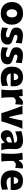

<svg xmlns="http://www.w3.org/2000/svg" viewBox="2247 -2871 640 5174"><g transform="rotate(90 2567.0 -284.0)"><path d="M342.3 15.6Q262.7 15.6 204.6 -8.8Q146.5 -33.2 108.9 -75.4Q71.3 -117.7 53 -171.9Q34.7 -226.1 34.7 -285.2Q34.7 -370.1 68.8 -437.7Q103 -505.4 170.7 -544.7Q238.3 -584 338.4 -584Q441.4 -584 509.3 -544.2Q577.1 -504.4 610.8 -436.8Q644.5 -369.1 644.5 -285.2Q644.5 -199.2 609.4 -131.1Q574.2 -63 506.8 -23.7Q439.5 15.6 342.3 15.6ZM341.3 -138.7Q395 -141.6 422.4 -183.1Q449.7 -224.6 449.7 -285.2Q449.7 -348.1 421.9 -385.7Q394 -423.3 341.3 -428.7Q286.6 -424.8 258.1 -385.5Q229.5 -346.2 229.5 -285.2Q229.5 -226.6 258.1 -184.1Q286.6 -141.6 341.3 -138.7Z M935.1 15.6Q862.8 15.6 809.8 3.2Q756.8 -9.3 721.7 -18.1L732.9 -177.7Q779.3 -155.3 831.5 -139.2Q883.8 -123 922.4 -123Q948.7 -124.5 968.3 -135.7Q987.8 -147 987.8 -177.2Q987.8 -202.1 963.6 -213.9Q939.5 -225.6 877 -242.2Q797.9 -263.2 760 -301.3Q722.2 -339.4 722.2 -405.3Q722.2 -486.8 777.6 -534.9Q833 -583 935.1 -583Q970.7 -583 1011.2 -577.1Q1051.8 -571.3 1088.4 -563.7Q1125 -556.2 1148.4 -550.8L1136.2 -386.7Q1083.5 -411.1 1039.6 -423.6Q995.6 -436 974.6 -436Q956.5 -434.6 937.7 -425Q918.9 -415.5 918.9 -388.2Q918.9 -364.3 936.8 -350.1Q954.6 -335.9 1004.4 -323.2Q1099.1 -297.9 1140.4 -264.4Q1181.6 -231 1181.6 -165.5Q1181.6 -85.9 1123.5 -35.2Q1065.4 15.6 935.1 15.6Z M1466.8 15.6Q1394.5 15.6 1341.6 3.2Q1288.6 -9.3 1253.4 -18.1L1264.6 -177.7Q1311 -155.3 1363.3 -139.2Q1415.5 -123 1454.1 -123Q1480.5 -124.5 1500 -135.7Q1519.5 -147 1519.5 -177.2Q1519.5 -202.1 1495.4 -213.9Q1471.2 -225.6 1408.7 -242.2Q1329.6 -263.2 1291.7 -301.3Q1253.9 -339.4 1253.9 -405.3Q1253.9 -486.8 1309.3 -534.9Q1364.7 -583 1466.8 -583Q1502.4 -583 1543 -577.1Q1583.5 -571.3 1620.1 -563.7Q1656.7 -556.2 1680.2 -550.8L1668 -386.7Q1615.2 -411.1 1571.3 -423.6Q1527.3 -436 1506.3 -436Q1488.3 -434.6 1469.5 -425Q1450.7 -415.5 1450.7 -388.2Q1450.7 -364.3 1468.5 -350.1Q1486.3 -335.9 1536.1 -323.2Q1630.9 -297.9 1672.1 -264.4Q1713.4 -231 1713.4 -165.5Q1713.4 -85.9 1655.3 -35.2Q1597.2 15.6 1466.8 15.6Z M2095.2 15.6Q1982.9 15.6 1912.4 -22.9Q1841.8 -61.5 1808.8 -129.4Q1775.9 -197.3 1775.9 -285.2Q1775.9 -372.6 1806.6 -439.9Q1837.4 -507.3 1899.2 -545.7Q1960.9 -584 2054.2 -584Q2173.3 -584 2239.5 -522Q2305.7 -460 2305.7 -330.1Q2305.7 -306.2 2304 -288.1Q2302.2 -270 2299.8 -252H1959Q1966.3 -198.7 2005.4 -169.7Q2044.4 -140.6 2119.6 -140.6Q2139.2 -140.6 2168.2 -146.2Q2197.3 -151.9 2229.5 -160.9Q2261.7 -169.9 2289.6 -180.2L2296.9 -18.1Q2261.2 -8.8 2211.4 3.4Q2161.6 15.6 2095.2 15.6ZM2139.2 -337.9Q2140.1 -394.5 2117.4 -425.3Q2094.7 -456.1 2056.2 -458Q2016.1 -455.6 1989.3 -423.6Q1962.4 -391.6 1957.5 -334.5Z M2394.5 0Q2401.9 -60.1 2406 -116.9Q2410.2 -173.8 2410.2 -244.6V-300.8Q2410.2 -366.2 2403.3 -432.4Q2396.5 -498.5 2378.9 -567.4L2566.9 -577.1L2577.6 -475.1H2592.8Q2630.4 -534.2 2669.9 -559.1Q2709.5 -584 2746.1 -584Q2757.8 -584 2773.9 -581.8Q2790 -579.6 2804.7 -572.8L2788.6 -373.5Q2767.6 -380.4 2745.1 -385.5Q2722.7 -390.6 2708.5 -390.6Q2683.1 -390.6 2652.8 -375.7Q2622.6 -360.8 2601.1 -319.3V-233.9Q2601.1 -171.4 2605 -115.7Q2608.9 -60.1 2617.2 0Z M3027.8 0Q3014.2 -53.7 2997.1 -107.9Q2980 -162.1 2961.9 -214.4L2926.8 -314.9Q2904.3 -377.4 2880.6 -441.2Q2856.9 -504.9 2828.1 -567.4L3053.2 -572.8Q3062 -516.6 3073.2 -460.4Q3084.5 -404.3 3098.1 -347.7L3132.8 -206.1H3147.9L3182.6 -348.1Q3196.3 -406.2 3208 -460.7Q3219.7 -515.1 3227.5 -567.4H3449.7Q3420.4 -504.4 3396.5 -440.7Q3372.6 -377 3350.6 -314L3315.4 -212.9Q3296.4 -159.2 3279.3 -106.4Q3262.2 -53.7 3249.5 0Z M3644 14.6Q3591.8 14.6 3557.4 -6.8Q3522.9 -28.3 3505.9 -64.2Q3488.8 -100.1 3488.8 -143.1Q3488.8 -191.9 3506.6 -223.9Q3524.4 -255.9 3552.2 -275.4Q3580.1 -294.9 3610.1 -304.9Q3640.1 -314.9 3664.1 -319.8L3824.2 -351.1Q3826.2 -394.5 3797.9 -410.9Q3769.5 -427.2 3715.8 -427.2Q3702.1 -427.2 3669.7 -420.4Q3637.2 -413.6 3597.4 -401.6Q3557.6 -389.6 3522 -374.5L3514.6 -541.5Q3542.5 -548.8 3583.7 -558.8Q3625 -568.8 3673.1 -576.4Q3721.2 -584 3769 -584Q3874 -584 3935.8 -535.6Q3997.6 -487.3 3997.6 -378.4Q3997.6 -350.6 3995.4 -310.8Q3993.2 -271 3993.2 -240.2V-198.7Q3993.2 -154.8 4001 -105Q4008.8 -55.2 4029.3 0H3846.7L3826.7 -85.4H3813.5Q3786.6 -46.9 3741.2 -16.1Q3695.8 14.6 3644 14.6ZM3729 -132.8Q3750 -132.8 3775.9 -147.5Q3801.8 -162.1 3818.4 -189V-294.4Q3809.1 -287.1 3793 -279.8Q3776.9 -272.5 3736.3 -261.7Q3709.5 -254.9 3688 -240Q3666.5 -225.1 3666.5 -192.9Q3666.5 -160.6 3685.1 -146.7Q3703.6 -132.8 3729 -132.8Z M4109.9 0Q4117.2 -60.1 4121.3 -116.9Q4125.5 -173.8 4125.5 -244.6V-300.8Q4125.5 -366.2 4118.7 -432.4Q4111.8 -498.5 4094.2 -567.4L4282.2 -577.1L4293 -475.1H4308.1Q4345.7 -534.2 4385.3 -559.1Q4424.8 -584 4461.4 -584Q4473.1 -584 4489.3 -581.8Q4505.4 -579.6 4520 -572.8L4503.9 -373.5Q4482.9 -380.4 4460.4 -385.5Q4438 -390.6 4423.8 -390.6Q4398.4 -390.6 4368.2 -375.7Q4337.9 -360.8 4316.4 -319.3V-233.9Q4316.4 -171.4 4320.3 -115.7Q4324.2 -60.1 4332.5 0Z M4890.6 15.6Q4778.3 15.6 4707.8 -22.9Q4637.2 -61.5 4604.2 -129.4Q4571.3 -197.3 4571.3 -285.2Q4571.3 -372.6 4602.1 -439.9Q4632.8 -507.3 4694.6 -545.7Q4756.3 -584 4849.6 -584Q4968.8 -584 5034.9 -522Q5101.1 -460 5101.1 -330.1Q5101.1 -306.2 5099.4 -288.1Q5097.7 -270 5095.2 -252H4754.4Q4761.7 -198.7 4800.8 -169.7Q4839.8 -140.6 4915 -140.6Q4934.6 -140.6 4963.6 -146.2Q4992.7 -151.9 5024.9 -160.9Q5057.1 -169.9 5085 -180.2L5092.3 -18.1Q5056.6 -8.8 5006.8 3.4Q4957 15.6 4890.6 15.6ZM4934.6 -337.9Q4935.5 -394.5 4912.8 -425.3Q4890.1 -456.1 4851.6 -458Q4811.5 -455.6 4784.7 -423.6Q4757.8 -391.6 4752.9 -334.5Z"/></g></svg>

Font: Pinar-DS4-FD ExtraBold
Style: Regular
Weight: 800
Designer: Amin Abedi
Version: Version 3.000